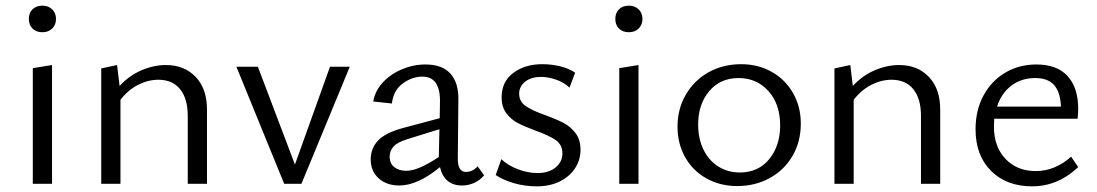

<svg xmlns="http://www.w3.org/2000/svg" viewBox="-20 -650 3879 679"><path d="M96 -409 164 -420V0H96ZM82 -583Q82 -604 95 -617Q108 -630 130 -630Q151 -630 164.5 -617Q178 -604 178 -583Q178 -562 164.5 -549Q151 -536 130 -536Q108 -536 95 -549Q82 -562 82 -583Z M540 -368Q504 -368 468.5 -350Q433 -332 406 -297V0H338V-408L394 -420L403 -346Q437 -383 480.5 -401.5Q524 -420 567 -420Q632 -420 672 -378Q712 -336 712 -263V0H644V-240Q644 -301 617 -334.5Q590 -368 540 -368Z M816 -414H892L1023 -68L1147 -414H1217L1046 0H985Z M1536 -59Q1457 6 1392 6Q1347 6 1319 -19.5Q1291 -45 1291 -86Q1291 -125 1316.5 -152.5Q1342 -180 1404 -197L1535 -232L1536 -290Q1537 -379 1474 -379Q1437 -379 1404 -354.5Q1371 -330 1366 -284L1300 -291Q1306 -328 1333.5 -358Q1361 -388 1401.5 -405Q1442 -422 1485 -422Q1544 -422 1573 -389.5Q1602 -357 1601 -298L1599 -88Q1599 -42 1628 -42Q1639 -42 1650 -47Q1661 -52 1669 -62L1692 -30Q1678 -13 1657.5 -3.5Q1637 6 1613 6Q1583 6 1563 -10.5Q1543 -27 1536 -59ZM1416 -46Q1439 -46 1467.5 -58.5Q1496 -71 1532 -95V-101L1534 -193L1421 -158Q1385 -147 1371.5 -131.5Q1358 -116 1358 -96Q1358 -72 1374.5 -59Q1391 -46 1416 -46Z M1733 -31 1753 -87Q1776 -65 1811.5 -51.5Q1847 -38 1881 -38Q1921 -38 1945 -58Q1969 -78 1969 -107Q1969 -138 1945.5 -154.5Q1922 -171 1874 -188Q1834 -203 1811 -215Q1788 -227 1771 -249Q1754 -271 1754 -306Q1754 -361 1795 -392Q1836 -423 1898 -423Q1930 -423 1961 -415.5Q1992 -408 2014 -393L1994 -340Q1976 -358 1947.5 -368Q1919 -378 1894 -378Q1858 -378 1837 -361Q1816 -344 1816 -319Q1816 -291 1839 -275Q1862 -259 1908 -243Q1949 -228 1973.5 -215Q1998 -202 2015.5 -179Q2033 -156 2033 -120Q2033 -85 2014 -55.5Q1995 -26 1960 -8.5Q1925 9 1878 9Q1835 9 1796.5 -2.5Q1758 -14 1733 -31Z M2170 -409 2238 -420V0H2170ZM2156 -583Q2156 -604 2169 -617Q2182 -630 2204 -630Q2225 -630 2238.5 -617Q2252 -604 2252 -583Q2252 -562 2238.5 -549Q2225 -536 2204 -536Q2182 -536 2169 -549Q2156 -562 2156 -583Z M2376 -202Q2376 -265 2405.5 -315.5Q2435 -366 2486 -394.5Q2537 -423 2601 -423Q2661 -423 2709 -396Q2757 -369 2784.5 -321Q2812 -273 2812 -213Q2812 -149 2783 -99Q2754 -49 2702.5 -20.5Q2651 8 2587 8Q2527 8 2478.5 -19Q2430 -46 2403 -94Q2376 -142 2376 -202ZM2739 -206Q2739 -282 2697.5 -328Q2656 -374 2592 -374Q2527 -374 2488 -327.5Q2449 -281 2449 -210Q2449 -159 2468 -120.5Q2487 -82 2520.5 -61Q2554 -40 2596 -40Q2662 -40 2700.5 -87.5Q2739 -135 2739 -206Z M3133 -368Q3097 -368 3061.5 -350Q3026 -332 2999 -297V0H2931V-408L2987 -420L2996 -346Q3030 -383 3073.5 -401.5Q3117 -420 3160 -420Q3225 -420 3265 -378Q3305 -336 3305 -263V0H3237V-240Q3237 -301 3210 -334.5Q3183 -368 3133 -368Z M3430 -193Q3430 -260 3458 -312Q3486 -364 3535 -393Q3584 -422 3645 -422Q3718 -422 3755.5 -381Q3793 -340 3793 -265Q3793 -252 3791 -230H3496L3495 -202Q3495 -131 3536 -88Q3577 -45 3643 -45Q3711 -45 3768 -96L3793 -59Q3721 9 3630 9Q3540 9 3485 -45.5Q3430 -100 3430 -193ZM3732 -273Q3730 -324 3708 -349Q3686 -374 3641 -374Q3592 -374 3556.5 -347Q3521 -320 3506 -273Z"/></svg>

Font: LXGW Bright GB
Style: Regular
Weight: 400
Designer: Christian Thalmann (Catharsis Fonts)
Foundry: LXGW / Christian Thalmann (Catharsis Fonts) / Fontworks Inc.
Version: Version 5.510